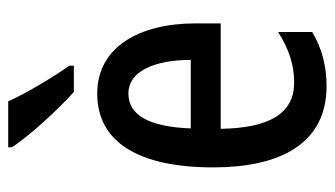

<svg xmlns="http://www.w3.org/2000/svg" viewBox="-194 -612 816 468"><g transform="rotate(-90 214.0 -378.0)"><path d="M201 -766H89V-757C115 -716 186 -639 224 -606H288V-617C262 -653 221 -721 201 -766ZM220 -549C102 -549 40 -449 40 -266C40 -106 96 10 238 10C286 10 330 -1 370 -25V-108C327 -81 289 -69 247 -69C172 -69 136 -128 134 -248H391V-309C391 -447 333 -549 220 -549ZM220 -473C276 -473 302 -406 302 -321H135C139 -426 169 -473 220 -473Z"/></g></svg>

Font: Noto Sans Gurmukhi UI ExtraCondensed Medium
Style: Regular
Weight: 500
Width: 2
Designer: Jelle Bosma - Monotype Design Team
Foundry: Monotype Imaging Inc.
Version: Version 2.004